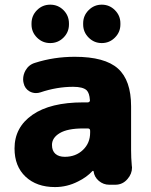

<svg xmlns="http://www.w3.org/2000/svg" viewBox="-20 -796 634 806"><path d="M198.2 -187.5Q198.2 -163.1 212.4 -150.4Q226.6 -137.7 252 -137.7Q297.9 -137.7 328.1 -166.5Q358.4 -195.3 358.4 -239.3V-247.1Q358.4 -256.8 348.6 -256.8H329.1Q263.7 -256.8 231 -237.3Q198.2 -217.8 198.2 -187.5ZM293.9 -557.6Q419.9 -557.6 475.1 -508.3Q530.3 -459 530.3 -349.6V-165Q530.3 -133.8 533.2 -101.6Q534.2 -97.7 534.2 -92.8Q534.2 -66.4 515.6 -44.9Q495.1 -20.5 463.9 -20.5H438.5Q414.1 -20.5 395 -36.6Q376 -52.7 373 -76.2Q373 -78.1 371.1 -78.6Q369.1 -79.1 368.2 -78.1Q343.8 -51.8 307.6 -34.2Q261.7 -10.7 210.9 -10.7Q133.8 -10.7 87.4 -54.2Q41 -97.7 41 -172.9Q41 -261.7 116.2 -314Q191.4 -366.2 329.1 -366.2H348.6Q352.5 -366.2 355.5 -369.1Q358.4 -372.1 357.4 -376Q355.5 -405.3 343.8 -417Q328.1 -431.6 287.1 -431.6Q218.8 -431.6 149.4 -408.2Q140.6 -405.3 130.9 -405.3Q117.2 -405.3 104.5 -412.1Q84 -423.8 79.1 -447.3Q77.1 -455.1 77.1 -462.9Q77.1 -482.4 86.9 -500Q100.6 -524.4 127 -532.2Q206.1 -557.6 293.9 -557.6ZM112.3 -693.4V-697.3Q112.3 -730.5 135.3 -753.4Q158.2 -776.4 190.9 -776.4Q223.6 -776.4 246.6 -753.4Q269.5 -730.5 269.5 -697.3V-693.4Q269.5 -661.1 246.6 -638.2Q223.6 -615.2 190.9 -615.2Q158.2 -615.2 135.3 -638.2Q112.3 -661.1 112.3 -693.4ZM329.1 -693.4V-698.2Q329.1 -730.5 352.1 -753.4Q375 -776.4 407.2 -776.4Q439.5 -776.4 462.4 -753.4Q485.4 -730.5 485.4 -698.2V-693.4Q485.4 -661.1 462.4 -638.2Q439.5 -615.2 407.2 -615.2Q375 -615.2 352.1 -638.2Q329.1 -661.1 329.1 -693.4Z"/></svg>

Font: Gen Jyuu GothicX Heavy
Style: Bold
Weight: 900
Designer: [Source Han Sans]
Ryoko NISHIZUKA  (kana & ideographs); Paul D. Hunt (Latin, Greek & Cyrillic); Wenlong ZHANG  (bopomofo
Version: Version 1.002.20150607